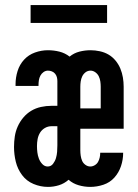

<svg xmlns="http://www.w3.org/2000/svg" viewBox="-20 -725 540 753"><path d="M168 8Q139 8 111.5 -3.5Q84 -15 66.5 -38.5Q49 -62 42 -90.5Q35 -119 35 -148V-149Q35 -169 38 -189.5Q41 -210 49.5 -229Q58 -248 71.5 -264Q85 -280 102.5 -290.5Q120 -301 140.5 -305.5Q161 -310 182 -310H205V-407Q205 -415 203 -422.5Q201 -430 196 -436Q191 -442 183.5 -445Q176 -448 168 -448Q159 -448 151 -442.5Q143 -437 138.5 -428.5Q134 -420 132.5 -410.5Q131 -401 131 -391V-388H41V-395Q41 -421 49 -446.5Q57 -472 74.5 -491Q92 -510 117 -519Q142 -528 168 -528Q191 -528 213 -522.5Q235 -517 253 -503Q270 -517 291.5 -522.5Q313 -528 335 -528Q353 -528 371.5 -524Q390 -520 405.5 -511Q421 -502 433 -487.5Q445 -473 452 -456Q459 -439 462 -421Q465 -403 465 -385V-220H295V-135Q295 -125 296.5 -114.5Q298 -104 302 -94.5Q306 -85 315 -78.5Q324 -72 334 -72Q343 -72 351.5 -77Q360 -82 364.5 -90Q369 -98 371 -107Q373 -116 373 -125V-126H463V-125Q463 -99 454.5 -73.5Q446 -48 428.5 -28.5Q411 -9 385.5 -0.5Q360 8 334 8Q311 8 288.5 1.5Q266 -5 249 -20Q232 -5 211 1.5Q190 8 168 8ZM295 -300H375V-385Q375 -395 373.5 -405.5Q372 -416 367.5 -425.5Q363 -435 354 -441.5Q345 -448 335 -448Q324 -448 315.5 -441.5Q307 -435 302.5 -425.5Q298 -416 296.5 -405.5Q295 -395 295 -385ZM167 -72Q180 -72 188 -82.5Q196 -93 199.5 -105Q203 -117 204 -129.5Q205 -142 205 -155V-230H182Q168 -230 156 -223Q144 -216 137 -204.5Q130 -193 127.5 -179.5Q125 -166 125 -152Q125 -140 126.5 -127.5Q128 -115 132.5 -103Q137 -91 146 -81.5Q155 -72 167 -72ZM400 -635H100V-705H400Z"/></svg>

Font: Iosevka Curly Slab Medium
Style: Regular
Weight: 500
Monospace: yes
Designer: Belleve Invis
Foundry: Belleve Invis
Version: Version 22.1.2; ttfautohint (v1.8.4)